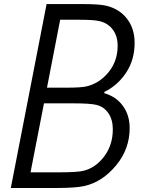

<svg xmlns="http://www.w3.org/2000/svg" viewBox="-20 -937 707 957"><path d="M311.2 -500Q384.1 -500 411.5 -506.5Q475.3 -521.5 520.8 -576.8Q566.4 -632.2 566.4 -709Q566.4 -757.2 542 -789.7Q517.6 -822.3 474.6 -832Q446.6 -838.5 377 -838.5H279.9L214.2 -500ZM499.3 -472.7Q558.6 -455.7 592.4 -409.5Q626.3 -363.3 626.3 -298.8Q626.3 -194 558.6 -112.6Q490.9 -31.2 403 -10.4Q359.4 0 262.4 0H33.9L212.2 -916.7H392.6Q476.6 -916.7 510.4 -908.2Q574.9 -892.6 613 -843.8Q651 -794.9 651 -723.3Q651 -638.7 608.7 -574.9Q566.4 -511.1 500.7 -479.2ZM199.2 -421.9 132.2 -78.1H277.3Q366.5 -78.1 397.1 -85.9Q457 -100.9 499.7 -157.9Q542.3 -214.8 542.3 -292.3Q542.3 -339.8 520.8 -372.1Q499.3 -404.3 460.9 -414.1Q430.3 -421.9 344.4 -421.9Z"/></svg>

Font: TypoPRO Monoid
Style: Italic
Weight: 400
Width: 4
Italic angle: -11°
Monospace: yes
Version: Version 0.61